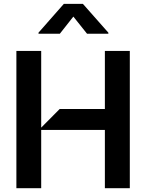

<svg xmlns="http://www.w3.org/2000/svg" viewBox="-20 -997 774 1017"><path d="M66.8 0V-727.3H198.2V-321L296.2 -419.7H535.5V-727.3H667.6V0H535.5V-308.9H198.2V0ZM441.1 -818.2 368.6 -909.1 296.9 -818.2H183.9V-823.9L318.2 -976.6H419L554 -823.9V-818.2Z"/></svg>

Font: Riot Sans
Style: Regular
Weight: 400
Designer: Rasmus Andersson
Foundry: rsms
Version: Version 3.005